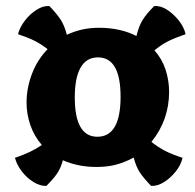

<svg xmlns="http://www.w3.org/2000/svg" viewBox="-20 -581 639 629"><path d="M132 28Q112 29 90 15.5Q68 2 51.5 -19.5Q35 -41 29 -64Q58 -74 78 -83.5Q98 -93 117 -106Q92 -135 79.5 -171Q67 -207 67 -245Q67 -292 84.5 -338.5Q102 -385 136 -420Q114 -437 93 -447.5Q72 -458 39 -469Q45 -492 61.5 -513.5Q78 -535 100 -549Q122 -563 142 -561Q166 -536 178.5 -517Q191 -498 199 -467Q222 -478 248 -484Q274 -490 305 -490Q340 -490 371 -483Q402 -476 427 -463Q435 -496 447.5 -516Q460 -536 485 -561Q506 -563 527.5 -549Q549 -535 566 -513.5Q583 -492 588 -469Q553 -457 531 -446Q509 -435 486 -416Q511 -388 522.5 -352.5Q534 -317 534 -280Q534 -188 476 -116Q499 -98 521.5 -86.5Q544 -75 578 -64Q573 -41 556 -19.5Q539 2 517.5 15.5Q496 29 475 28Q451 3 438.5 -15.5Q426 -34 418 -65Q393 -51 363.5 -42.5Q334 -34 296 -34Q236 -34 186 -56Q179 -30 167 -12.5Q155 5 132 28ZM299 -133Q375 -133 375 -264Q375 -393 301 -393Q263 -393 244 -359.5Q225 -326 225 -262Q225 -133 299 -133Z"/></svg>

Font: Agbalumo
Style: Regular
Weight: 400
Designer: Raphael Alegbeleye
Foundry: Sorkin Type Co.
Version: Version 1.000; ttfautohint (v1.8.4)